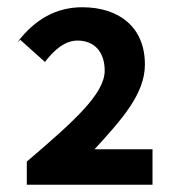

<svg xmlns="http://www.w3.org/2000/svg" viewBox="-20 -931 497 530"><path d="M36 -821 104 -760C131 -795 160 -819 194 -819C241 -819 269 -787 269 -736C269 -672 184 -596 54 -485V-421H401V-519H241C317 -602 380 -672 380 -753C380 -855 310 -911 207 -911C135 -911 75 -877 28 -814Z"/></svg>

Font: GenEiGothic-pro-Regular
Style: Bold
Weight: 700
Designer: Ryoko NISHIZUKA (kana & ideographs); Paul D. Hunt (Latin, Greek & Cyrillic); Wenlong ZHANG (bopomofo); Sandoll Communica
Foundry: Adobe Systems Incorporated; o_tamon
Version: Version 1.000.140830